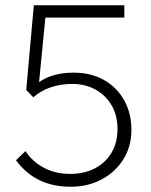

<svg xmlns="http://www.w3.org/2000/svg" viewBox="-20 -702 574 732"><path d="M249 10Q115 10 41 -91L77 -126Q104 -85 148 -62Q192 -39 248 -39Q301 -39 341.5 -60Q382 -81 405 -119.5Q428 -158 428 -209Q428 -262 405.5 -300.5Q383 -339 344 -360.5Q305 -382 255 -382Q211 -382 173 -369Q135 -356 107 -331L80 -359L109 -682H454V-635H153L129 -389Q181 -425 260 -425Q327 -425 376.5 -397Q426 -369 453.5 -319.5Q481 -270 481 -207Q481 -144 450.5 -95Q420 -46 367.5 -18Q315 10 249 10Z"/></svg>

Font: Outfit ExtraLight
Style: Regular
Weight: 200
Designer: Rodrigo Fuenzalida
Foundry: fragTYPE
Version: Version 1.100; ttfautohint (v1.8.4.7-5d5b);gftools[0.9.27]